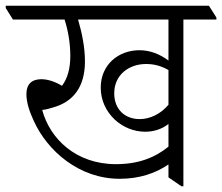

<svg xmlns="http://www.w3.org/2000/svg" viewBox="-51 -643 774 669"><path d="M366 -20C436 -20 492 -40 536 -70V-25L581 6H588V-575H703V-582L677 -623H-31V-615L-6 -575H174C187 -534 194 -491 194 -448C194 -404 184 -369 165 -344C140 -359 115 -367 93 -367C60 -367 41 -350 41 -315C41 -286 52 -253 67 -221C114 -118 224 -20 366 -20ZM455 -184C485 -184 513 -193 536 -211V-132C488 -93 430 -71 353 -71C214 -71 123 -159 96 -260C108 -261 120 -264 132 -268C206 -288 245 -342 245 -429C245 -477 235 -527 221 -575H536V-432C507 -454 472 -468 435 -468C361 -468 300 -417 300 -338C300 -294 318 -256 348 -227C377 -200 415 -184 455 -184ZM347 -318C347 -382 398 -420 458 -420C487 -420 511 -413 536 -399V-278C509 -246 472 -228 436 -228C384 -228 347 -262 347 -318Z"/></svg>

Font: Noto Serif Devanagari SemiCondensed Light
Style: Regular
Weight: 300
Width: 4
Designer: Universal Thirst, Indian Type Foundry and the Monotype Design Team
Foundry: Monotype Imaging Inc.
Version: Version 2.004